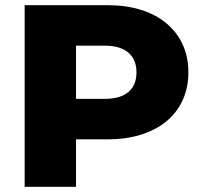

<svg xmlns="http://www.w3.org/2000/svg" viewBox="-20 -720 770 740"><path d="M706 -441Q706 -382 684 -334Q662 -286 621.5 -252.5Q581 -219 523.5 -201Q466 -183 395 -183H273V0H75V-700H395Q466 -700 523.5 -682Q581 -664 621.5 -630Q662 -596 684 -548.5Q706 -501 706 -441ZM506 -441Q506 -490 475 -517Q444 -544 383 -544H273V-339H383Q444 -339 475 -365.5Q506 -392 506 -441Z"/></svg>

Font: CMG Sans ExtraBold
Style: Regular
Weight: 800
Designer: Julieta Ulanovsky
Foundry: Julieta Ulanovsky
Version: Version 7.200